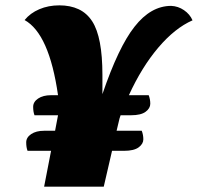

<svg xmlns="http://www.w3.org/2000/svg" viewBox="-20 -698 740 718"><path d="M197 -342Q164 -572 72 -623Q93 -649 127 -663.5Q161 -678 202 -678Q243 -678 274 -663.5Q305 -649 325 -618Q363 -559 363 -418V-346Q423 -522 483 -598Q544 -676 620 -676Q646 -675 668 -660Q690 -645 700 -622Q634 -593 572 -520Q510 -447 462 -342H536Q542 -327 542 -310Q542 -293 524.5 -280Q507 -267 470 -267H431L427 -255L416 -209H510Q516 -194 516 -177Q516 -160 498.5 -147Q481 -134 444 -134H399L368 0H145L171 -134H83Q78 -147 78 -165.5Q78 -184 96.5 -196.5Q115 -209 145 -209H186L197 -267H109Q104 -280 104 -298.5Q104 -317 122.5 -329.5Q141 -342 171 -342Z"/></svg>

Font: Sansita One
Style: Regular
Weight: 400
Designer: Pablo Cosgaya
Foundry: Omnibus-Type
Version: Version 1.001